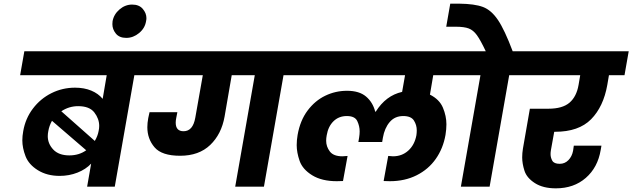

<svg xmlns="http://www.w3.org/2000/svg" viewBox="-20 -1020 3455 1049"><path d="M835 -740 812 -609H714L607 0H456L478 -126Q449 -95 403.5 -77Q358 -59 306 -59Q237 -59 187 -90Q137 -121 119.5 -166.5Q102 -212 102 -253Q102 -277 107 -304Q119 -373 160 -427Q201 -481 261 -511Q321 -541 390 -541Q440 -541 478.5 -525Q517 -509 541 -480L563 -609H90L113 -740ZM407 -440Q357 -440 315 -412L498 -250Q514 -277 519 -305Q522 -319 522 -332Q522 -371 495.5 -405.5Q469 -440 407 -440ZM244 -304Q241 -289 241 -276Q241 -235 271 -203Q301 -171 359 -171Q412 -171 451 -199L264 -360Q249 -333 244 -304Z M778 -904Q772 -866 740 -839.5Q708 -813 670 -813Q632 -813 613 -836.5Q594 -860 594 -888Q594 -896 595 -904Q602 -942 633 -968.5Q664 -995 702 -995Q740 -995 760 -971.5Q780 -948 780 -921Q780 -913 778 -904Z M1650 -740 1627 -609H1529L1422 0H1265L1372 -609H1246L1207 -383Q1190 -287 1128.5 -228Q1067 -169 964 -169Q864 -169 824.5 -215Q785 -261 785 -325Q785 -348 790 -375Q794 -397 797 -407H949L943 -376Q940 -362 940 -350Q940 -303 983 -303Q1034 -303 1047 -377L1088 -609H778L801 -740Z M2347 -609 2329 -503Q2381 -477 2400 -431.5Q2419 -386 2419 -341Q2419 -314 2414 -283Q2401 -209 2361 -152Q2321 -95 2256.5 -62.5Q2192 -30 2110 -30Q2090 -30 2076 -31L2101 -168L2127 -166Q2176 -166 2210.5 -197Q2245 -228 2255 -281Q2257 -295 2257 -308Q2257 -337 2241.5 -361.5Q2226 -386 2183 -386Q2137 -386 2109 -353Q2081 -320 2072 -268L2068 -244H1938L1942 -268Q1945 -286 1945 -302Q1945 -331 1932 -358.5Q1919 -386 1875 -386Q1831 -386 1802 -357.5Q1773 -329 1765 -281Q1762 -265 1762 -251Q1762 -219 1782 -192.5Q1802 -166 1851 -166L1879 -168L1854 -31Q1840 -30 1820 -30Q1738 -30 1685.5 -62.5Q1633 -95 1617 -141Q1601 -187 1601 -227Q1601 -254 1606 -283Q1620 -362 1660.5 -416Q1701 -470 1757 -497Q1813 -524 1876 -524Q1943 -524 1980 -492.5Q2017 -461 2030 -410H2033Q2088 -498 2177 -518L2193 -609H1593L1616 -740H2564L2541 -609Z M2883 -740 2860 -609H2762L2655 0H2498L2605 -609H2507L2530 -740H2634Q2605 -801 2585.5 -828Q2566 -855 2541 -864.5Q2516 -874 2470 -874H2418L2440 -1000H2489Q2573 -999 2618.5 -982Q2664 -965 2700.5 -911Q2737 -857 2781 -740Z M3008 -300 2990 -200Q2988 -188 2988 -178Q2988 -159 2997.5 -142Q3007 -125 3038 -125Q3066 -125 3085.5 -145Q3105 -165 3111 -196L3115 -224H3266L3262 -201Q3246 -105 3180.5 -48Q3115 9 3017 9Q2947 9 2902.5 -19.5Q2858 -48 2845.5 -87Q2833 -126 2833 -160Q2833 -183 2837 -208L2875 -426H2976Q3053 -426 3091.5 -459Q3130 -492 3141 -556L3150 -609H2827L2850 -740H3415L3392 -609H3307L3298 -556Q3277 -437 3209.5 -368.5Q3142 -300 3013 -300Z"/></svg>

Font: Fz Poppins
Style: Bold Italic
Weight: 700
Italic angle: -10°
Designer: Ninad Kale (Devanagari), Jonny Pinhorn (Latin)
Foundry: Indian Type Foundry
Version: Vit hóa bi Vntype.Com & FontZin.Com